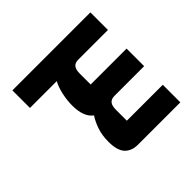

<svg xmlns="http://www.w3.org/2000/svg" viewBox="-127 -856 1088 1088"><g transform="rotate(45 416.5 -312.5)"><path d="M59.6 0V-625H200.4V-387.6Q200.4 -360.9 215.4 -349.1Q230.5 -337.2 260.4 -337.2H349.8V-625H490.6V-387.6Q490.6 -360.9 505.6 -349.1Q520.5 -337.2 550.4 -337.2H639.8V-625H780.6V-286.6Q780.6 -235.2 750.4 -207Q720.2 -178.8 650.2 -178.8Q600.7 -178.8 560.3 -192.1Q519.9 -205.3 486.9 -226.8Q452 -178.8 360.2 -178.8Q318.2 -178.8 274.2 -188.5Q230.1 -198.3 200.4 -215V0Z"/></g></svg>

Font: Changa
Style: Regular
Weight: 400
Designer: Eduardo Rodriguez Tunni
Foundry: Eduardo Rodriguez Tunni
Version: Version 3.003